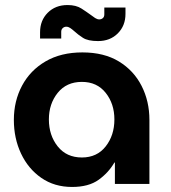

<svg xmlns="http://www.w3.org/2000/svg" viewBox="-20 -730 678 762"><path d="M266 12Q196 12 144 -24Q92 -60 63.5 -120.5Q35 -181 35 -254Q35 -329 67.5 -390Q100 -451 161 -486.5Q222 -522 307 -522Q393 -522 452 -486Q511 -450 542 -389Q573 -328 573 -254V0H436V-85H434Q411 -45 371.5 -16.5Q332 12 266 12ZM305 -105Q365 -105 399.5 -149Q434 -193 434 -256Q434 -318 399.5 -361.5Q365 -405 305 -405Q244 -405 209 -361.5Q174 -318 174 -256Q174 -193 209 -149Q244 -105 305 -105ZM369 -567Q329 -567 309 -580Q289 -593 275 -606Q266 -614 258.5 -619Q251 -624 243 -624Q235 -624 229 -618.5Q223 -613 223 -604V-577H139V-602Q139 -649 169.5 -679.5Q200 -710 248 -710Q282 -710 303.5 -696Q325 -682 340 -671Q349 -664 357.5 -658.5Q366 -653 374 -653Q382 -653 388 -658Q394 -663 394 -673V-700H478V-675Q478 -628 447.5 -597.5Q417 -567 369 -567Z"/></svg>

Font: MuseoModerno SemiBold
Style: Regular
Weight: 600
Designer: Pablo Cosgaya, Héctor Gatti, Marcela Romero, and the Authors of The MuseoModerno Project.
Foundry: Omnibus-Type Team
Version: Version 1.001